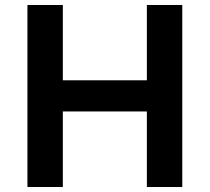

<svg xmlns="http://www.w3.org/2000/svg" viewBox="-20 -750 841 770"><path d="M90 0V-730H232V-428H569V-730H711V0H569V-303H232V0Z"/></svg>

Font: Cazoo Sans SemiBold
Style: Regular
Weight: 600
Designer: Jonathan Barnbrook, Julián Moncada
Foundry: Barnbrook Fonts
Version: Version 2.000;Glyphs 3.2.3 (3260)